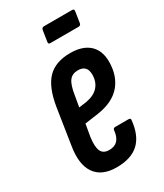

<svg xmlns="http://www.w3.org/2000/svg" viewBox="-167 -713 674 788"><g transform="rotate(-30 169.5 -319.5)"><path d="M147 6Q77 6 46.5 -38Q16 -82 30 -165L56 -333Q70 -419 107.5 -457.5Q145 -496 215 -496Q273 -496 304.5 -467.5Q336 -439 336 -386Q336 -319 299.5 -276.5Q263 -234 189 -223L125 -214L115 -156Q109 -112 118.5 -91.5Q128 -71 156 -71Q182 -71 196 -86Q210 -101 213 -131Q214 -141 224 -141H287Q298 -141 296 -131Q289 -62 252.5 -28Q216 6 147 6ZM136 -284 172 -289Q211 -296 230.5 -318Q250 -340 250 -374Q250 -419 207 -419Q180 -419 166 -400.5Q152 -382 145 -336ZM165 -572Q155 -572 157 -582L165 -634Q167 -645 177 -645H311Q321 -645 319 -634L311 -582Q309 -572 299 -572Z"/></g></svg>

Font: Sofia Sans Extra Condensed SemiBold
Style: Italic
Weight: 600
Italic angle: -9°
Designer: Botio Nikoltchev, Ani Petrova
Foundry: lettersoup
Version: Version 4.101